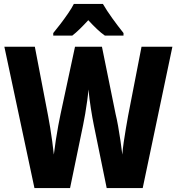

<svg xmlns="http://www.w3.org/2000/svg" viewBox="-20 -950 894 970"><path d="M851 -714 701 0H519L454 -318Q447 -352 439 -402.5Q431 -453 427 -498Q425 -473 420.5 -440.5Q416 -408 410.5 -375Q405 -342 400 -319L334 0H154L2 -714H156L223 -365Q228 -340 233.5 -305.5Q239 -271 244 -235Q249 -199 252 -169Q256 -203 262 -242Q268 -281 274.5 -316Q281 -351 286 -374L359 -714H495L564 -374Q570 -350 576.5 -314Q583 -278 588.5 -240Q594 -202 598 -169Q600 -197 605 -231.5Q610 -266 616 -301Q622 -336 627 -364L695 -714ZM500 -930Q519 -897 547.5 -857.5Q576 -818 604 -783V-770H510Q490 -784 469.5 -803.5Q449 -823 426 -848Q403 -823 382.5 -803Q362 -783 345 -770H249V-783Q265 -802 285.5 -829Q306 -856 324.5 -883Q343 -910 353 -930Z"/></svg>

Font: Noto Sans Ethiopic Condensed ExtraBold
Style: Regular
Weight: 800
Width: 3
Designer: Monotype Design Team
Foundry: Monotype Imaging Inc.
Version: Version 2.102; ttfautohint (v1.8.4.7-5d5b)